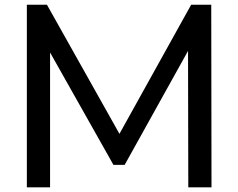

<svg xmlns="http://www.w3.org/2000/svg" viewBox="-20 -798 1016 818"><path d="M781.1 -581.1 511.1 -95.6H463.3L193.3 -574.4V0H94.4V-777.8H180L488.9 -227.8L794.4 -777.8H880L881.1 0H782.2Z"/></svg>

Font: Paperlogy 5 Medium
Style: Regular
Weight: 500
Designer: redesigned by Lee Juim, glyphs from Gmarket Sans & Montserrat
Foundry: PT&
Version: Version 1.001